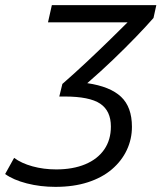

<svg xmlns="http://www.w3.org/2000/svg" viewBox="-40 -713 629 748"><path d="M176 15Q117 15 64.5 1.5Q12 -12 -20 -35L15 -98Q43 -77 86.5 -65Q130 -53 179 -53Q244 -53 292 -73Q340 -93 366 -130.5Q392 -168 392 -220Q392 -281 350.5 -309Q309 -337 211 -337H191L203 -386Q249 -426 297 -471Q345 -516 387.5 -557.5Q430 -599 457 -626H147L162 -693H569L558 -643Q530 -611 489.5 -569Q449 -527 400.5 -480.5Q352 -434 300 -389Q389 -376 431.5 -336Q474 -296 474 -219Q474 -171 454 -128.5Q434 -86 396 -53.5Q358 -21 302.5 -3Q247 15 176 15Z"/></svg>

Font: Ubuntu Sans
Style: Italic
Weight: 400
Italic angle: -13.5°
Designer: Dalton Maag Ltd
Foundry: Dalton Maag Ltd
Version: Version 1.006